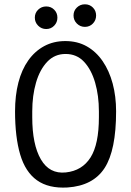

<svg xmlns="http://www.w3.org/2000/svg" viewBox="-20 -865 610 893"><path d="M520 -347Q520 -166 466.5 -83.5Q413 -1 294 7Q206 12 152 -26.5Q98 -65 74 -146Q50 -227 50 -347Q50 -421 65.5 -481Q81 -541 111.5 -584Q142 -627 185.5 -650.5Q229 -674 284 -674Q340 -674 383.5 -649.5Q427 -625 457.5 -580.5Q488 -536 504 -476.5Q520 -417 520 -347ZM130 -320Q130 -193 170 -124Q210 -55 286 -63Q362 -71 401 -132.5Q440 -194 440 -320V-347Q440 -420 422.5 -480.5Q405 -541 371 -577.5Q337 -614 285 -614Q234 -614 199.5 -577.5Q165 -541 147.5 -480.5Q130 -420 130 -347ZM195 -730Q173 -730 157.5 -745.5Q142 -761 142 -783Q142 -805 157.5 -820Q173 -835 195 -835Q217 -835 232 -820Q247 -805 247 -783Q247 -761 232 -745.5Q217 -730 195 -730ZM375 -740Q353 -740 337.5 -755.5Q322 -771 322 -793Q322 -815 337.5 -830Q353 -845 375 -845Q397 -845 412 -830Q427 -815 427 -793Q427 -771 412 -755.5Q397 -740 375 -740Z"/></svg>

Font: Winky Sans Light
Style: Regular
Weight: 300
Designer: Simon Atzbach
Foundry: typofactur
Version: Version 1.205